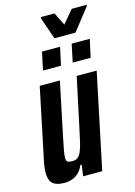

<svg xmlns="http://www.w3.org/2000/svg" viewBox="-128 -919 696 993"><g transform="rotate(-15 219.5 -422.0)"><path d="M92 8Q62 8 43.5 0Q25 -8 17 -25Q9 -42 9 -69Q9 -86 13 -110.5Q17 -135 24 -165L96 -510H204L144 -223Q135 -179 130.5 -154.5Q126 -130 126 -116Q126 -105 129 -99.5Q132 -94 140 -92Q148 -90 159 -90Q176 -90 187 -98Q198 -106 206.5 -125Q215 -144 222.5 -176.5Q230 -209 240 -257L294 -510H401L294 0H192L200 -60H193Q182 -34 166 -19.5Q150 -5 131 1.5Q112 8 92 8ZM292 -582 312 -678H409L388 -582ZM133 -582 153 -678H250L229 -582ZM233 -728 193 -844 194 -852H267L301 -783L359 -852H439L437 -844L346 -728Z"/></g></svg>

Font: Saira ExtraCondensed
Style: Bold Italic
Weight: 700
Width: 2
Italic angle: -12°
Designer: Hector Gatti with collaboration of the Omnibus-Type team
Foundry: Omnibus-Type
Version: Version 1.101